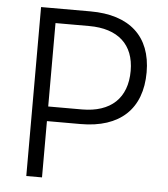

<svg xmlns="http://www.w3.org/2000/svg" viewBox="-51 -739 688 785"><g transform="rotate(5 293.0 -346.5)"><path d="M85.9 0H150.4V-231H288.6C449.7 -231 539.1 -314.5 539.1 -465.3C539.1 -612.3 449.7 -693.4 288.6 -693.4H85.9ZM150.4 -291V-633.3H288.6C407.2 -633.3 473.6 -573.2 473.6 -465.3C473.6 -353.5 407.2 -291 288.6 -291Z"/></g></svg>

Font: Cascadia Mono NF Light
Style: Regular
Weight: 300
Monospace: yes
Designer: Aaron Bell
Foundry: Saja Typeworks
Version: Version 2404.023